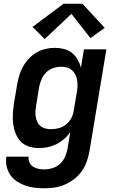

<svg xmlns="http://www.w3.org/2000/svg" viewBox="-20 -784 640 1027"><path d="M218 223Q191 223 165 220Q139 217 115 208.5Q91 200 70 186Q49 172 35 151.5Q21 131 15.5 105.5Q10 80 14 54H133Q131 70 137.5 84.5Q144 99 157 107.5Q170 116 186 119Q202 122 218 122Q240 122 262 115Q284 108 301.5 92Q319 76 328 54.5Q337 33 341 12L356 -78Q342 -57 323 -40.5Q304 -24 282 -13Q260 -2 236 3Q212 8 189 8Q161 8 135 0Q109 -8 91 -27Q73 -46 63.5 -70.5Q54 -95 50.5 -122Q47 -149 49 -177Q51 -205 55 -233L72 -333Q76 -357 83.5 -381.5Q91 -406 103.5 -428.5Q116 -451 134.5 -470.5Q153 -490 176 -503.5Q199 -517 224 -522.5Q249 -528 273 -528Q298 -528 322 -522Q346 -516 364.5 -501.5Q383 -487 395 -466Q407 -445 413 -422L429 -520H549L458 28Q453 55 443.5 81.5Q434 108 417 132Q400 156 376.5 174Q353 192 326.5 203.5Q300 215 272.5 219Q245 223 218 223ZM253 -93Q274 -93 294.5 -98.5Q315 -104 332.5 -117.5Q350 -131 360.5 -150.5Q371 -170 374 -190L391 -290Q394 -307 394.5 -323Q395 -339 392.5 -355Q390 -371 383 -385Q376 -399 364.5 -409Q353 -419 337.5 -423Q322 -427 306 -427Q285 -427 263.5 -419.5Q242 -412 226 -395.5Q210 -379 201.5 -358.5Q193 -338 189 -317L173 -217Q170 -201 169.5 -186Q169 -171 171.5 -157Q174 -143 180.5 -130Q187 -117 198 -108.5Q209 -100 223.5 -96.5Q238 -93 253 -93ZM219 -575 154 -640 320 -764H421L540 -635L464 -580L362 -710Z"/></svg>

Font: Iosevka SS04 Extended
Style: Bold Italic
Weight: 700
Width: 7
Italic angle: -9°
Monospace: yes
Designer: Belleve Invis
Foundry: Belleve Invis
Version: Version 19.0.0; ttfautohint (v1.8.4)